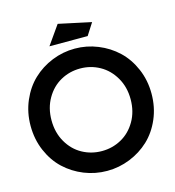

<svg xmlns="http://www.w3.org/2000/svg" viewBox="-126 -977 994 1092"><g transform="rotate(-15 371.0 -430.5)"><path d="M371.1 9.8Q300.8 9.8 236.3 -16.1Q171.9 -42 122.8 -88.1Q73.7 -134.3 44.4 -202.4Q15.1 -270.5 15.1 -350.1Q15.1 -428.7 44.4 -496.8Q73.7 -564.9 122.6 -611.3Q171.4 -657.7 236.1 -683.8Q300.8 -710 371.1 -710Q440.9 -710 505.6 -683.8Q570.3 -657.7 619.4 -611.3Q668.5 -564.9 697.8 -496.8Q727.1 -428.7 727.1 -350.1Q727.1 -270.5 697.8 -202.4Q668.5 -134.3 619.4 -88.1Q570.3 -42 505.6 -16.1Q440.9 9.8 371.1 9.8ZM138.2 -350.1Q138.2 -277.3 170.7 -221.2Q203.1 -165 255.9 -136Q308.6 -106.9 371.1 -106.9Q433.1 -106.9 485.8 -136Q538.6 -165 571.3 -221.2Q604 -277.3 604 -350.1Q604 -421.9 571.3 -478Q538.6 -534.2 485.8 -563.5Q433.1 -592.8 371.1 -592.8Q308.6 -592.8 255.9 -563.5Q203.1 -534.2 170.7 -478Q138.2 -421.9 138.2 -350.1ZM235.8 -759.8 314 -871.1 505.9 -830.1 460.9 -759.8Z"/></g></svg>

Font: Cakra Normal
Style: Regular
Weight: 400
Designer: Lucia Kollert, Vojtech Kollert
Foundry: OoM Type
Version: Version 1.000;Glyphs 3.1.1 (3148)